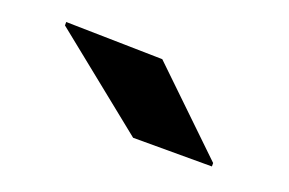

<svg xmlns="http://www.w3.org/2000/svg" viewBox="-40 -877 558 371"><g transform="rotate(20 239.5 -691.0)"><path d="M48 -767V-774L247 -770L408 -615V-608H246Z"/></g></svg>

Font: Nacelle Heavy
Style: Regular
Weight: 800
Designer: Sora Sagano
Foundry: Sora Sagano
Version: Version 1.000;FEAKit 1.0